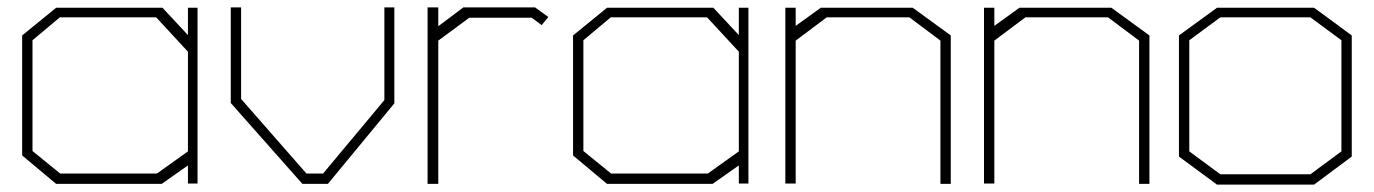

<svg xmlns="http://www.w3.org/2000/svg" viewBox="-20 -498 3721 520"><path d="M489 -1V-50L418 0H132L40 -77V-402L132 -477H420L489 -403V-477H515V-1ZM489 -358 403 -451H142L68 -389V-89L143 -28H405L489 -88Z M868 0H799L605 -219V-478H633V-230L810 -28H855L1021 -227V-478H1048V-218Z M1447 -430 1420 -450H1251L1167 -388V0H1138V-478H1167V-427L1235 -478H1429L1465 -452Z M1981 -1V-50L1910 0H1624L1532 -77V-402L1624 -477H1912L1981 -403V-477H2007V-1ZM1981 -358 1895 -451H1634L1560 -389V-89L1635 -28H1897L1981 -88Z M2527 0V-388L2443 -451H2219L2135 -388V-1H2107V-477H2135V-428L2203 -477H2452L2555 -402V0Z M3065 0V-388L2981 -451H2757L2673 -388V-1H2645V-477H2673V-428L2741 -477H2990L3093 -402V0Z M3539 2H3276L3173 -74V-402L3276 -477H3539L3641 -402V-74ZM3613 -389 3529 -451H3285L3201 -389V-88L3285 -26H3529L3613 -88Z"/></svg>

Font: Turret Road ExtraLight
Style: Regular
Weight: 275
Designer: Noponies
Foundry: Noponies
Version: Version 1.001; ttfautohint (v1.8)